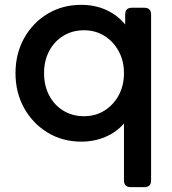

<svg xmlns="http://www.w3.org/2000/svg" viewBox="-20 -573 710 793"><path d="M520 200Q492 200 492 172V-63Q461 -27 415 -7.5Q369 12 316 12Q238 12 176.5 -25.5Q115 -63 79.5 -127Q44 -191 44 -271Q44 -351 79.5 -415Q115 -479 176.5 -516Q238 -553 315 -553Q373 -553 419.5 -531.5Q466 -510 497 -472V-513Q497 -541 525 -541H576Q604 -541 604 -513V172Q604 200 576 200ZM327 -93Q374 -93 411 -116Q448 -139 470 -179Q492 -219 492 -271Q492 -322 470 -362Q448 -402 411 -425Q374 -448 327 -448Q279 -448 241.5 -425Q204 -402 183 -362Q162 -322 162 -271Q162 -219 183 -179Q204 -139 241.5 -116Q279 -93 327 -93Z"/></svg>

Font: Pitagon Sans Text SemiBold
Style: Regular
Weight: 600
Designer: Travis Tran
Foundry: Pitagon
Version: Version 1.001; ttfautohint (v1.8.4.7-5d5b);gftools[0.9.26]